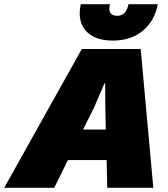

<svg xmlns="http://www.w3.org/2000/svg" viewBox="-88 -893 797 913"><path d="M-68 0 301 -660H581L641 0H422L419 -132H235L170 0ZM358 -379 307 -277H415L413 -379L412 -497H409ZM662 -873Q648 -794 591.5 -747Q535 -700 449 -700Q373 -700 332 -735Q291 -770 291 -830Q291 -840 292.5 -851Q294 -862 296 -873H435Q432 -861 432 -851Q432 -818 470 -818Q512 -818 523 -873Z"/></svg>

Font: Work Sans Black
Style: Italic
Weight: 900
Italic angle: -13°
Designer: Wei Huang
Foundry: Wei Huang
Version: Version 2.009; ttfautohint (v1.8.3)